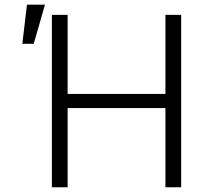

<svg xmlns="http://www.w3.org/2000/svg" viewBox="-20 -790 881 810"><path d="M198.9 0V-727.3H265.3V-393.8H677.9V-727.3H744.3V0H677.9V-334.2H265.3V0ZM74.2 -605.1 93.8 -770.2H169.7L122.2 -605.1Z"/></svg>

Font: Inter Light BETA
Style: Regular
Weight: 300
Designer: Rasmus Andersson
Foundry: rsms
Version: Version 3.011;git-f93a4a705